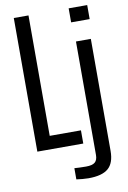

<svg xmlns="http://www.w3.org/2000/svg" viewBox="-106 -862 753 1132"><g transform="rotate(-10 270.0 -296.5)"><path d="M59.5 0V-800H147.5V-79H334.5V0ZM388 -716V-800H499V-716ZM329.5 207Q314 207 293.5 205.2Q273 203.5 257.5 201V134Q271 135 290.2 135.8Q309.5 136.5 328 136.5Q365 136.5 380.8 123Q396.5 109.5 396.5 79V-600H485.5V70.5Q485.5 143 448.5 175Q411.5 207 329.5 207Z"/></g></svg>

Font: Big Shoulders Text Thin Medium
Style: Regular
Weight: 500
Version: Version 2.002